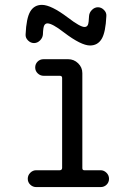

<svg xmlns="http://www.w3.org/2000/svg" viewBox="-20 -760 540 780"><path d="M84 -620.1Q86.9 -686.5 103 -713.4Q119.1 -740.2 150.4 -740.2Q187.5 -740.2 255.9 -688.5Q305.7 -650.4 323.2 -650.4Q333 -650.4 336.9 -658.7Q340.8 -667 341.8 -695.3Q342.8 -709 353.5 -719.7Q364.3 -730.5 377.9 -730.5Q391.6 -730.5 402.3 -719.7Q413.1 -709 412.1 -695.3Q409.2 -628.9 393.1 -602.1Q377 -575.2 345.7 -575.2Q309.6 -575.2 240.2 -627.9Q192.4 -665 172.9 -665Q164.1 -665 159.7 -656.7Q155.3 -648.4 154.3 -620.1Q153.3 -606.4 142.6 -595.7Q131.8 -585 118.2 -585Q104.5 -585 93.8 -595.7Q83 -606.4 84 -620.1ZM388.7 -68.4Q402.3 -68.4 412.6 -58.1Q422.9 -47.9 422.9 -33.7Q422.9 -19.5 413.1 -9.8Q403.3 0 388.7 0H127Q113.3 0 103 -9.8Q92.8 -19.5 92.8 -33.7Q92.8 -47.9 103 -58.1Q113.3 -68.4 127 -68.4H222.7Q231.4 -68.4 232.4 -77.1V-443.4Q232.4 -452.1 222.7 -452.1H157.2Q143.6 -452.1 133.3 -461.9Q123 -471.7 123 -485.8Q123 -500 132.8 -509.8Q142.6 -519.5 157.2 -519.5H256.8Q280.3 -519.5 297.4 -502.9Q314.5 -486.3 314.5 -462.9V-77.1Q314.5 -68.4 322.3 -68.4Z"/></svg>

Font: Rounded Mgen+ 1m regular
Style: Regular
Weight: 400
Designer: [Source Han Sans]
Ryoko NISHIZUKA  (kana & ideographs); Paul D. Hunt (Latin, Greek & Cyrillic); Wenlong ZHANG  (bopomofo
Version: Version 1.059.20150602